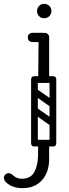

<svg xmlns="http://www.w3.org/2000/svg" viewBox="-50 -671 358 1000"><path d="M180 -576Q164 -576 153.5 -587Q143 -598 143 -614Q143 -629 153.5 -640Q164 -651 180 -651Q196 -651 207 -640Q218 -629 218 -614Q218 -598 207 -587Q196 -576 180 -576ZM149 -252 151 -477Q151 -487 158.5 -493.5Q166 -500 178 -500Q192 -500 199 -493.5Q206 -487 206 -477V-252ZM205 -476Q203 -463 196 -459Q192 -452 171 -452H120Q108 -452 101 -459Q95 -465 95 -476Q95 -488 101 -493Q108 -500 120 -500H171Q182 -500 188 -498.5Q194 -497 195 -495Q199 -491 202 -486Q205 -481 205 -476ZM206 77V157Q206 225 169 267Q132 309 67 309Q42 309 19.5 301.5Q-3 294 -21 276Q-25 271 -27 266Q-29 261 -30 257Q-30 244 -20 236Q-14 231 -6 231Q7 231 19 243Q38 260 63 260Q110 260 128.5 225.5Q147 191 148 142L149 77ZM112 -257Q112 -274 129 -274H226Q243 -274 243 -257Q243 -239 227 -239H129Q122 -239 117 -243.5Q112 -248 112 -257ZM112 74Q112 57 129 57H226Q243 57 243 74Q243 92 227 92H129Q122 92 117 87.5Q112 83 112 74ZM118 -106Q128 -119 141 -110L235 -44Q249 -35 238 -19Q228 -6 215 -15L121 -81Q116 -85 114.5 -92Q113 -99 118 -106ZM118 -204Q128 -217 141 -208L235 -142Q249 -133 238 -117Q228 -104 215 -113L121 -179Q116 -183 114.5 -190Q113 -197 118 -204ZM225 92Q208 92 208 75V-257Q208 -274 225 -274Q243 -274 243 -258V74Q243 92 225 92ZM129 92Q112 92 112 75V-257Q112 -274 129 -274Q147 -274 147 -258V74Q147 92 129 92Z"/></svg>

Font: Agu Display Uzo
Style: Regular
Weight: 400
Version: Version 1.103